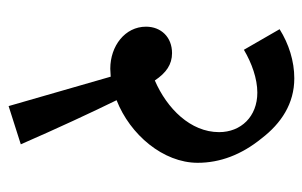

<svg xmlns="http://www.w3.org/2000/svg" viewBox="-152 -518 720 457"><g transform="rotate(90 208.5 -289.0)"><path d="M232 51 323 22C286 -63 246 -149 218 -206C300 -238 367 -317 367 -399C367 -452 348 -503 309 -551C273 -598 226 -629 166 -629C125 -629 84 -616 49 -594L98 -509C130 -528 167 -541 200 -541C257 -541 294 -502 294 -450C294 -382 238 -326 171 -297C153 -324 133 -338 106 -338C68 -338 43 -312 43 -276C43 -226 89 -191 143 -191C149 -191 156 -192 162 -192Z"/></g></svg>

Font: Noto Serif Devanagari Condensed Medium
Style: Regular
Weight: 500
Width: 3
Designer: Universal Thirst, Indian Type Foundry and the Monotype Design Team
Foundry: Monotype Imaging Inc.
Version: Version 2.004